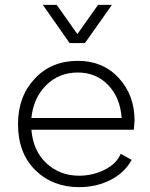

<svg xmlns="http://www.w3.org/2000/svg" viewBox="-20 -760 616 789"><path d="M305 9Q196 9 125 -61Q54 -131 54 -250Q54 -363 122.5 -436.5Q191 -510 300 -510Q403 -510 468 -439.5Q533 -369 533 -264Q533 -257 530 -227H109Q116 -140 171 -89Q226 -38 305 -38Q361 -38 410 -62.5Q459 -87 476 -128L521 -103Q493 -51 435 -21Q377 9 305 9ZM109 -275H480Q474 -359 424.5 -410.5Q375 -462 300 -462Q222 -462 169.5 -409.5Q117 -357 109 -275ZM156 -740H213L298 -620L383 -740H440L329 -583H266Z"/></svg>

Font: Human Sans Light
Style: Regular
Weight: 300
Designer: Tim Radville
Foundry: Continuum
Version: Version 1.000;FEAKit 1.0